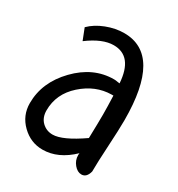

<svg xmlns="http://www.w3.org/2000/svg" viewBox="-137 -618 674 727"><g transform="rotate(30 200.5 -254.5)"><path d="M75.2 -421.9 55.7 -471.7Q81.1 -497.1 120.1 -512.2Q159.2 -527.3 197.3 -527.3Q362.3 -527.3 362.3 -242.2Q362.3 -203.1 357.9 -127Q353.5 -50.8 353.5 -12.7Q345.7 17.6 323.2 17.6Q305.7 17.6 291 0Q276.4 -17.6 276.4 -39.1Q276.4 -45.9 277.3 -48.8Q216.8 9.8 148.4 9.8Q96.7 9.8 58.1 -27.8Q19.5 -65.4 19.5 -119.1Q19.5 -210 90.3 -283.2Q161.1 -356.4 251 -356.4Q254.9 -356.4 258.8 -356Q262.7 -355.5 268.1 -354.5Q273.4 -353.5 276.4 -353.5Q268.6 -467.8 185.5 -467.8Q136.7 -467.8 75.2 -421.9ZM279.3 -116.2Q281.2 -184.6 281.2 -219.7Q281.2 -249 279.3 -301.8H271.5Q202.1 -300.8 145 -250Q87.9 -199.2 87.9 -127Q87.9 -95.7 106.9 -77.1Q126 -58.6 153.3 -58.6Q196.3 -58.6 279.3 -116.2Z"/></g></svg>

Font: Neucha
Style: Regular
Weight: 400
Designer: Jovanny Lemonad
Foundry: Jovanny Lemonad
Version: Version 001.001